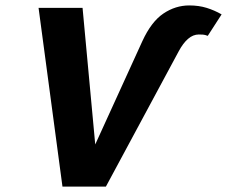

<svg xmlns="http://www.w3.org/2000/svg" viewBox="-20 -687 836 707"><path d="M210 0 122 -658H284L341 -44H280L504 -535Q537 -607 581.5 -637Q626 -667 677 -667Q712 -667 741 -658Q770 -649 796 -634L745 -555Q735 -559 727.5 -559.5Q720 -560 712 -560Q691 -560 672.5 -544Q654 -528 638 -498L370 0Z"/></svg>

Font: Ysabeau Office ExtraBold
Style: Italic
Weight: 800
Italic angle: -12°
Designer: Christian Thalmann (Catharsis Fonts)
Version: Version 2.001;gftools[0.9.30]; featfreeze: tnum,lnum,ss02